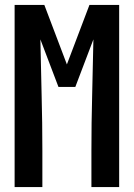

<svg xmlns="http://www.w3.org/2000/svg" viewBox="-20 -755 540 775"><path d="M39 0V-735H159L250 -495L341 -735H461V0H349V-147Q349 -259 352 -371.5Q355 -484 357 -596L284 -404H216L143 -596Q145 -484 148 -371.5Q151 -259 151 -147V0Z"/></svg>

Font: Zed Mono
Style: Bold
Weight: 700
Monospace: yes
Designer: Belleve Invis
Foundry: Belleve Invis
Version: Version 1.0.0; ttfautohint (v1.8.4)